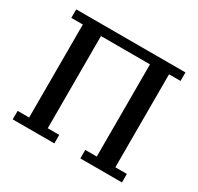

<svg xmlns="http://www.w3.org/2000/svg" viewBox="-149 -876 1089 1055"><g transform="rotate(30 395.5 -349.0)"><path d="M49 -54H122V-644H49V-698H742V-644H669V-54H742V0H478V-54H551V-639H240V-54H313V0H49Z"/></g></svg>

Font: IBM Plex Serif Medm
Style: Regular
Weight: 500
Designer: Mike Abbink, Paul van der Laan, Pieter van Rosmalen
Foundry: Bold Monday
Version: Version 3.001